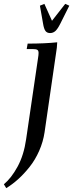

<svg xmlns="http://www.w3.org/2000/svg" viewBox="-79 -663 376 986"><path d="M-59.1 283.2Q-21 252 11.2 192.9Q43.5 133.8 55.2 51.8L116.2 -363.8Q119.1 -380.9 119.1 -391.1Q119.1 -402.8 112.8 -407Q106.4 -411.1 88.9 -411.1H58.1L63 -439Q151.4 -439 214.8 -445.8L212.9 -418L149.9 16.1Q142.6 65.4 122.1 111.8Q101.6 158.2 73.2 193.8Q44.9 229.5 14.9 256.6Q-15.1 283.7 -46.9 303.2ZM126 -633.8 148.9 -643.1 188 -556.2 255.9 -643.1 276.9 -633.8 231 -542Q217.3 -514.6 205.6 -503.9Q193.8 -493.2 178.2 -493.2Q162.6 -493.2 154.5 -503.9Q146.5 -514.6 142.1 -542Z"/></svg>

Font: Dihjauti
Style: Bold Italic
Weight: 700
Italic angle: -9°
Designer: T. Christopher White
Version: Version 3.0.0